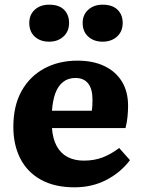

<svg xmlns="http://www.w3.org/2000/svg" viewBox="-20 -786 605 820"><path d="M298 14Q214 14 155.5 -18Q97 -50 67 -108.5Q37 -167 37 -244Q37 -334 72 -397Q107 -460 169 -493.5Q231 -527 311 -527Q377 -527 425.5 -504Q474 -481 500.5 -438Q527 -395 527 -334Q527 -311 524.5 -286.5Q522 -262 516 -239H202Q205 -194 222 -162.5Q239 -131 268.5 -115.5Q298 -100 338 -100Q383 -100 419 -114Q455 -128 489 -154L535 -102Q496 -50 435 -18Q374 14 298 14ZM202 -313H372Q374 -325 374.5 -337Q375 -349 375 -361Q375 -406 356.5 -429.5Q338 -453 302 -453Q271 -453 249.5 -436Q228 -419 216.5 -388Q205 -357 202 -313ZM418 -608Q381 -608 357 -629.5Q333 -651 333 -688Q333 -723 357 -744.5Q381 -766 418 -766Q460 -766 482 -744.5Q504 -723 504 -688Q504 -652 480 -630Q456 -608 418 -608ZM190 -608Q152 -608 128.5 -629.5Q105 -651 105 -688Q105 -723 128.5 -744.5Q152 -766 190 -766Q232 -766 253.5 -744.5Q275 -723 275 -688Q275 -652 251 -630Q227 -608 190 -608Z"/></svg>

Font: Literata 18pt
Style: Bold
Weight: 700
Designer: Latin by Veronika Burian and Jose Scaglione. Greek by Irene Vlachou. Cyrillic by Vera Evstafieva.
Foundry: TypeTogether
Version: Version 3.103;gftools[0.9.29]